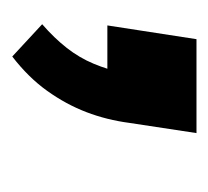

<svg xmlns="http://www.w3.org/2000/svg" viewBox="-34 -156 348 321"><g transform="rotate(90 140.5 5.0)"><path d="M74 159 20 109Q43 89 59.5 68Q76 47 86 23Q96 -1 101 -25L127 0H22L45 -149H202L185 -37Q180 1 167 35Q154 69 131.5 100.5Q109 132 74 159Z"/></g></svg>

Font: Nunito Sans 8pt
Style: Bold Italic
Weight: 700
Italic angle: -9°
Version: Version 3.101;gftools[0.9.27]